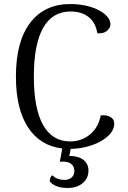

<svg xmlns="http://www.w3.org/2000/svg" viewBox="-20 -726 636 953"><path d="M331 13 324 48Q369 48 394 67.5Q419 87 419 121Q419 159 390.5 183Q362 207 315 207Q255 207 227 175V171Q227 164 230.5 155.5Q234 147 239 144Q241 145 248.5 151.5Q256 158 269.5 162.5Q283 167 299 167Q322 167 335.5 155Q349 143 349 122Q349 102 335 89Q321 76 291 76L277 77L289 11Q179 -2 119 -94Q59 -186 59 -346Q59 -520 130 -613Q201 -706 329 -706Q382 -706 427.5 -692.5Q473 -679 500.5 -655.5Q528 -632 528 -605Q528 -586 510 -572Q492 -558 463 -561Q455 -613 420.5 -641Q386 -669 330 -669Q240 -669 194 -587.5Q148 -506 148 -346Q148 -187 194 -105.5Q240 -24 328 -24Q384 -24 426 -58Q468 -92 480 -153L492 -154Q515 -154 531 -143.5Q547 -133 547 -113Q547 -80 517 -51.5Q487 -23 437 -5.5Q387 12 331 13Z"/></svg>

Font: Arima Madurai
Style: Regular
Weight: 400
Designer: Joana Correia and Natanael Gama
Foundry: NDISCOVER
Version: Version 1.019